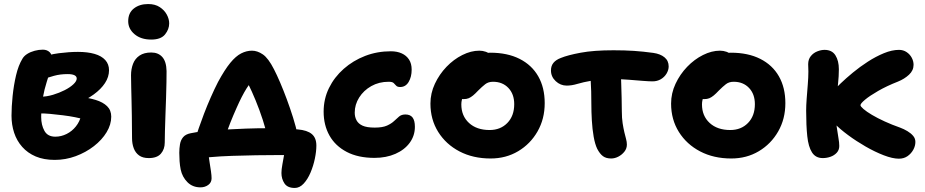

<svg xmlns="http://www.w3.org/2000/svg" viewBox="-20 -773 4580 951"><path d="M251 19Q197 19 157 2Q117 -15 90 -45.5Q63 -76 50 -115.5Q37 -155 37 -200Q37 -244 42.5 -297.5Q48 -351 59.5 -400Q71 -449 91 -482Q99 -496 115 -506Q131 -516 151.5 -521.5Q172 -527 192 -527Q213 -527 226 -514.5Q239 -502 239 -474Q239 -456 231 -429.5Q223 -403 211.5 -367.5Q200 -332 192 -288.5Q184 -245 184 -193Q184 -154 200 -125Q216 -96 254 -96Q283 -96 310 -109.5Q337 -123 356 -147Q375 -171 382 -201L394 -182Q379 -187 351.5 -192.5Q324 -198 291.5 -202Q259 -206 227.5 -209Q196 -212 173 -211L181 -294Q211 -294 242.5 -303.5Q274 -313 300.5 -326.5Q327 -340 343.5 -355.5Q360 -371 360 -384Q360 -395 348.5 -400.5Q337 -406 315 -406Q278 -406 247.5 -397.5Q217 -389 192 -379.5Q167 -370 146 -367Q126 -366 111.5 -377.5Q97 -389 97 -411Q98 -436 117.5 -454.5Q137 -473 166 -483Q221 -503 272 -509.5Q323 -516 366 -516Q414 -516 448.5 -506Q483 -496 501.5 -475.5Q520 -455 520 -425Q520 -392 500 -361.5Q480 -331 444 -305Q408 -279 361 -258.5Q314 -238 259 -227L283 -297Q330 -298 374 -293.5Q418 -289 454 -278Q490 -267 510.5 -247Q531 -227 531 -195Q531 -156 508 -118Q485 -80 445 -49Q405 -18 355 0.5Q305 19 251 19Z M717 10Q687 10 669 -3Q651 -16 642.5 -38.5Q634 -61 634 -89Q634 -154 633 -198.5Q632 -243 631.5 -276Q631 -309 630 -338Q629 -367 629 -400Q629 -431 639 -457Q649 -483 671.5 -498Q694 -513 729 -513Q764 -513 784 -490.5Q804 -468 805 -421Q805 -401 804.5 -366Q804 -331 802.5 -288.5Q801 -246 799.5 -203.5Q798 -161 797 -125Q796 -89 796 -67Q796 -34 777 -12Q758 10 717 10ZM729 -577Q678 -577 646.5 -603.5Q615 -630 615 -668Q615 -709 643 -731Q671 -753 714 -753Q748 -753 771 -738Q794 -723 806 -701Q818 -679 818 -657Q818 -628 797.5 -602.5Q777 -577 729 -577Z M950 -94Q954 -107 964.5 -138Q975 -169 990.5 -209.5Q1006 -250 1024 -291Q1042 -332 1060 -367Q1093 -428 1120.5 -461.5Q1148 -495 1174.5 -508.5Q1201 -522 1228 -522Q1255 -522 1282 -503.5Q1309 -485 1337 -430Q1351 -403 1367.5 -364.5Q1384 -326 1400.5 -281.5Q1417 -237 1431.5 -191Q1446 -145 1455 -102L1308 -81Q1298 -129 1281.5 -179.5Q1265 -230 1246 -276Q1227 -322 1210 -356Q1193 -390 1183 -404L1253 -396Q1225 -373 1201.5 -335.5Q1178 -298 1152 -239Q1135 -201 1120.5 -164.5Q1106 -128 1095.5 -98Q1085 -68 1080 -50ZM1440 158Q1404 158 1389 135.5Q1374 113 1374 84Q1374 67 1378.5 42.5Q1383 18 1387.5 -8Q1392 -34 1392 -55L1484 -2Q1470 -2 1440.5 -3.5Q1411 -5 1362 -5Q1309 -5 1248.5 -4Q1188 -3 1129 -1Q1070 1 1020.5 5.5Q971 10 941 16L1009 -47Q1009 -36 1011.5 -15Q1014 6 1018 30Q1022 54 1025 75.5Q1028 97 1028 110Q1028 131 1011.5 143Q995 155 973 155Q934 155 908.5 129.5Q883 104 875 67Q871 47 869.5 25.5Q868 4 868 -16Q868 -38 871.5 -58.5Q875 -79 887 -93.5Q899 -108 924 -113Q951 -119 994 -123.5Q1037 -128 1089.5 -131Q1142 -134 1198 -136Q1254 -138 1306 -138Q1332 -138 1373 -137Q1414 -136 1455 -132Q1502 -128 1524.5 -109Q1547 -90 1547 -52Q1547 -23 1539.5 13Q1532 49 1518 82Q1504 115 1484 136.5Q1464 158 1440 158Z M1835 9Q1754 9 1697.5 -20.5Q1641 -50 1612 -101.5Q1583 -153 1583 -220Q1583 -283 1609.5 -337Q1636 -391 1682.5 -432Q1729 -473 1788.5 -496Q1848 -519 1916 -519Q1947 -519 1970 -508.5Q1993 -498 2006 -478Q2019 -458 2019 -428Q2019 -392 2004 -367Q1989 -342 1962 -342Q1948 -342 1942 -349Q1936 -356 1929.5 -362Q1923 -368 1905 -368Q1857 -368 1819 -346.5Q1781 -325 1759 -290Q1737 -255 1737 -215Q1737 -194 1746 -177Q1755 -160 1776 -150.5Q1797 -141 1836 -141Q1875 -141 1897 -151Q1919 -161 1932 -173.5Q1945 -186 1957 -196Q1969 -206 1988 -206Q2012 -206 2023.5 -191Q2035 -176 2035 -145Q2035 -101 2009.5 -66Q1984 -31 1938.5 -11Q1893 9 1835 9Z M2410 12Q2323 12 2256 -23Q2189 -58 2150.5 -119.5Q2112 -181 2112 -260Q2112 -311 2134 -358Q2156 -405 2191.5 -442Q2227 -479 2270 -500.5Q2313 -522 2354 -522Q2371 -522 2386.5 -516.5Q2402 -511 2411 -499.5Q2420 -488 2420 -468Q2420 -432 2405.5 -405Q2391 -378 2346 -363Q2324 -353 2305.5 -337Q2287 -321 2276 -300Q2265 -279 2265 -256Q2265 -199 2303 -164Q2341 -129 2405 -129Q2459 -129 2493 -164Q2527 -199 2527 -257Q2527 -307 2498 -337.5Q2469 -368 2422 -368Q2399 -368 2383.5 -356Q2368 -344 2348 -324Q2334 -309 2323 -300Q2312 -291 2301.5 -286.5Q2291 -282 2275 -282Q2257 -282 2243.5 -296Q2230 -310 2230 -349Q2230 -377 2245.5 -406Q2261 -435 2286.5 -459Q2312 -483 2344 -497.5Q2376 -512 2408 -512Q2493 -512 2553.5 -481.5Q2614 -451 2646 -395Q2678 -339 2678 -262Q2678 -184 2642.5 -122Q2607 -60 2546.5 -24Q2486 12 2410 12Z M2787 -349Q2756 -349 2732.5 -371Q2709 -393 2709 -424Q2709 -447 2721.5 -462Q2734 -477 2758 -486Q2792 -500 2856.5 -512Q2921 -524 3019 -524Q3075 -524 3120 -521Q3165 -518 3216 -511Q3251 -506 3271.5 -489Q3292 -472 3292 -444Q3292 -426 3281.5 -408.5Q3271 -391 3253 -380.5Q3235 -370 3212 -370Q3195 -370 3163.5 -372.5Q3132 -375 3095 -378Q3058 -381 3022 -381Q2954 -381 2911 -373.5Q2868 -366 2840 -357.5Q2812 -349 2787 -349ZM3007 12Q2982 12 2966.5 0.5Q2951 -11 2938 -36Q2927 -59 2920.5 -96Q2914 -133 2911.5 -176Q2909 -219 2909 -260Q2909 -325 2906 -369.5Q2903 -414 2903 -442L3054 -450Q3054 -443 3055 -418Q3056 -393 3057 -359Q3058 -325 3059 -288.5Q3060 -252 3060 -222Q3060 -188 3064 -162.5Q3068 -137 3072.5 -118Q3077 -99 3081 -84.5Q3085 -70 3085 -57Q3085 -37 3072.5 -21.5Q3060 -6 3042.5 3Q3025 12 3007 12Z M3602 12Q3515 12 3448 -23Q3381 -58 3342.5 -119.5Q3304 -181 3304 -260Q3304 -311 3326 -358Q3348 -405 3383.5 -442Q3419 -479 3462 -500.5Q3505 -522 3546 -522Q3563 -522 3578.5 -516.5Q3594 -511 3603 -499.5Q3612 -488 3612 -468Q3612 -432 3597.5 -405Q3583 -378 3538 -363Q3516 -353 3497.5 -337Q3479 -321 3468 -300Q3457 -279 3457 -256Q3457 -199 3495 -164Q3533 -129 3597 -129Q3651 -129 3685 -164Q3719 -199 3719 -257Q3719 -307 3690 -337.5Q3661 -368 3614 -368Q3591 -368 3575.5 -356Q3560 -344 3540 -324Q3526 -309 3515 -300Q3504 -291 3493.5 -286.5Q3483 -282 3467 -282Q3449 -282 3435.5 -296Q3422 -310 3422 -349Q3422 -377 3437.5 -406Q3453 -435 3478.5 -459Q3504 -483 3536 -497.5Q3568 -512 3600 -512Q3685 -512 3745.5 -481.5Q3806 -451 3838 -395Q3870 -339 3870 -262Q3870 -184 3834.5 -122Q3799 -60 3738.5 -24Q3678 12 3602 12Z M4432 13Q4401 13 4357 -4Q4313 -21 4267 -47.5Q4221 -74 4180.5 -104Q4140 -134 4116 -159Q4096 -178 4084.5 -200Q4073 -222 4073 -245Q4073 -264 4081 -283Q4089 -302 4107 -322Q4118 -335 4144 -360Q4170 -385 4204.5 -413.5Q4239 -442 4278.5 -467.5Q4318 -493 4358 -509.5Q4398 -526 4433 -526Q4454 -526 4470.5 -515Q4487 -504 4496 -487Q4505 -470 4505 -452Q4505 -424 4482.5 -403Q4460 -382 4428 -369Q4372 -347 4329.5 -322.5Q4287 -298 4264.5 -279Q4242 -260 4242 -252Q4242 -246 4257 -233Q4272 -220 4299 -204Q4326 -188 4362 -171.5Q4398 -155 4438 -141Q4457 -134 4474.5 -123.5Q4492 -113 4503 -100Q4514 -87 4514 -70Q4514 -50 4503.5 -31Q4493 -12 4475 0.5Q4457 13 4432 13ZM4055 10Q4020 10 4002 -18Q3984 -46 3978.5 -98.5Q3973 -151 3973 -225Q3973 -250 3975.5 -284Q3978 -318 3981 -354Q3984 -390 3984 -419Q3984 -427 3983.5 -436.5Q3983 -446 3983 -455Q3983 -479 3996 -495Q4009 -511 4028 -518.5Q4047 -526 4064 -526Q4101 -526 4118 -499Q4135 -472 4135 -430Q4135 -396 4131 -359Q4127 -322 4123.5 -287.5Q4120 -253 4120 -225Q4120 -176 4124.5 -143.5Q4129 -111 4133 -89Q4137 -67 4137 -50Q4137 -30 4124.5 -16.5Q4112 -3 4093.5 3.5Q4075 10 4055 10Z"/></svg>

Font: Shantell Sans
Style: Bold
Weight: 700
Designer: Stephen Nixon, Anya Danilova, Shantell Martin
Foundry: Arrow Type
Version: Version 1.011;[c5ecc13dd]